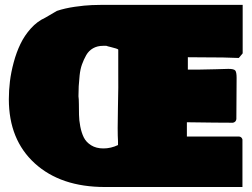

<svg xmlns="http://www.w3.org/2000/svg" viewBox="-20 -749 1013 773"><path d="M402.3 3.9Q224.6 3.9 120.1 -91.3Q15.6 -186.5 15.6 -349.6Q15.6 -384.8 20 -421.4Q24.4 -458 35.2 -498Q45.9 -538.1 62.3 -572Q78.6 -606 104.2 -634.5Q129.9 -663.1 162.1 -677.7L209 -705.1Q240.7 -715.8 281.2 -721.7Q321.8 -727.5 350.1 -728.5Q378.4 -729.5 421.9 -729.5H957V-534.2L941.4 -515.6Q911.6 -517.1 877.2 -517.6Q842.8 -518.1 800.8 -518.1Q758.8 -518.1 736.3 -518.6V-468.8H780.3Q805.7 -468.8 847.4 -470.2Q889.2 -471.7 899.4 -471.7Q921.4 -471.7 927 -465.3Q932.6 -459 932.6 -435.5Q932.6 -407.7 932.1 -351.3Q931.6 -294.9 931.6 -269.5Q930.2 -257.8 918 -254.9Q857.4 -254.9 732.4 -256.8V-199.2H943.4Q953.1 -197.8 956.1 -187.5V3.9ZM295.9 -361.3Q297.4 -352.5 297.6 -330.3Q297.9 -308.1 298.1 -286.6Q298.3 -265.1 303.2 -239.7Q308.1 -214.4 317.4 -195.6Q326.7 -176.8 346.9 -164.1Q367.2 -151.4 396.5 -151.4Q426.3 -151.4 455.1 -165V-179.7Q452.6 -219.2 454.8 -314.7Q457 -410.2 456.1 -452.1V-548.8Q456.1 -550.8 447.5 -553.7Q439 -556.6 426 -559.6Q413.1 -562.5 408.2 -564.5H394.5Q372.1 -564.5 354.7 -554.7Q337.4 -544.9 327.1 -526.9Q316.9 -508.8 310.1 -489.7Q303.2 -470.7 300.5 -444.8Q297.9 -418.9 296.9 -401.4Q295.9 -383.8 295.9 -361.3ZM420.9 -185.5Q421.4 -185.5 420.9 -186.5Q420.4 -187.5 420.9 -187.5Z"/></svg>

Font: Bowlby One SC
Style: Regular
Weight: 400
Width: 1
Version: Version 1.2